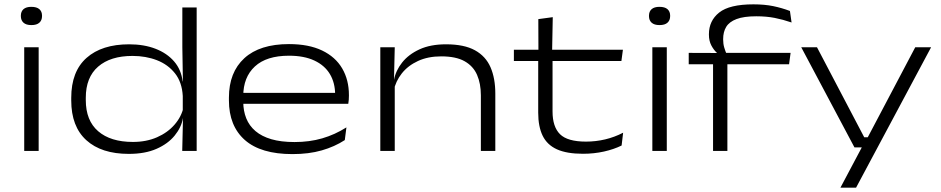

<svg xmlns="http://www.w3.org/2000/svg" viewBox="-20 -695 4334 884"><path d="M91.5 0V-477.5H158V0ZM124.5 -579.5Q100.5 -579.5 88.2 -590.5Q76 -601.5 76 -621V-622.5Q76 -642 88.2 -652.8Q100.5 -663.5 124 -663.5Q149 -663.5 161.2 -652.8Q173.5 -642 173.5 -623V-621Q173.5 -601.5 161.2 -590.5Q149 -579.5 124.5 -579.5Z M573 13.5Q447 13.5 377.5 -49.5Q308 -112.5 308 -232.5V-244.5Q308 -366 378.5 -428.5Q449 -491 574.5 -491Q643 -491 696 -470.5Q749 -450 781.8 -412Q814.5 -374 821 -320H843.5L821.5 -253Q818 -316.5 785.8 -357.2Q753.5 -398 702.5 -417.8Q651.5 -437.5 590 -437.5Q488.5 -437.5 431.8 -388.2Q375 -339 375 -245V-234Q375 -140 432 -90.8Q489 -41.5 592 -41.5Q654 -41.5 703 -63Q752 -84.5 784 -121.5Q816 -158.5 825.5 -203.5L843.5 -151.5H822.5Q815 -108.5 784.2 -70.8Q753.5 -33 700.8 -9.8Q648 13.5 573 13.5ZM819 0 822.5 -151 821.5 -172V-309L822 -326.5L819.5 -477.5V-660.5H885.5V0Z M1326.5 14.5Q1181 14.5 1107.5 -50.2Q1034 -115 1034 -233V-245.5Q1034 -362 1105 -427Q1176 -492 1310.5 -492Q1401.5 -492 1463 -462.5Q1524.5 -433 1555.5 -380Q1586.5 -327 1586.5 -257V-254.5Q1586.5 -245.5 1585.8 -235.5Q1585 -225.5 1583.5 -217H1521Q1522 -226 1522.5 -237.2Q1523 -248.5 1523 -259Q1523 -313.5 1499 -353.8Q1475 -394 1427.5 -416.2Q1380 -438.5 1310.5 -438.5Q1207 -438.5 1153.5 -389Q1100 -339.5 1100 -253V-246.5V-239V-226.5Q1100 -184.5 1113.8 -150.2Q1127.5 -116 1156.2 -91.5Q1185 -67 1229.5 -54Q1274 -41 1336 -41Q1405 -41 1463.5 -58Q1522 -75 1575 -108.5L1567.5 -50Q1520.5 -19.5 1461.2 -2.5Q1402 14.5 1326.5 14.5ZM1064 -217V-267.5H1569.5V-217Z M2194 0V-256Q2194 -310 2176.5 -350.2Q2159 -390.5 2119.2 -413Q2079.5 -435.5 2011.5 -435.5Q1950.5 -435.5 1904.5 -414.2Q1858.5 -393 1830 -357Q1801.5 -321 1792.5 -276.5L1780.5 -327H1794Q1802 -370 1831.5 -407.2Q1861 -444.5 1911.5 -467.8Q1962 -491 2033.5 -491Q2117 -491 2166.8 -463.5Q2216.5 -436 2238.5 -385.2Q2260.5 -334.5 2260.5 -264V0ZM1731 0V-477.5H1797.5L1794 -328.5L1797.5 -321.5V0Z M2664 13Q2589.5 13 2544.2 -7.5Q2499 -28 2478.5 -70Q2458 -112 2458 -176V-433.5H2524V-182Q2524 -111 2558.5 -77Q2593 -43 2678 -43Q2723 -43 2766.2 -53.2Q2809.5 -63.5 2849 -84L2842 -25Q2806.5 -7.5 2760.5 2.8Q2714.5 13 2664 13ZM2346 -414V-466H2848L2841 -414ZM2459 -458.5 2458.5 -607 2525 -616 2522 -458.5Z M2983.5 0V-477.5H3050V0ZM3016.5 -579.5Q2992.5 -579.5 2980.2 -590.5Q2968 -601.5 2968 -621V-622.5Q2968 -642 2980.2 -652.8Q2992.5 -663.5 3016 -663.5Q3041 -663.5 3053.2 -652.8Q3065.5 -642 3065.5 -623V-621Q3065.5 -601.5 3053.2 -590.5Q3041 -579.5 3016.5 -579.5Z M3449 -675Q3500 -675 3540 -666.8Q3580 -658.5 3617 -644.5L3624.5 -591.5Q3585 -605 3547 -612.5Q3509 -620 3462 -620Q3404.5 -620 3371 -607.2Q3337.5 -594.5 3323.5 -571.2Q3309.5 -548 3309.5 -515V-513Q3309.5 -493 3314.5 -476.2Q3319.5 -459.5 3325 -447L3280.5 -444V-452Q3266 -465 3255 -486Q3244 -507 3244 -535.5V-537.5Q3244 -599.5 3291.2 -637.2Q3338.5 -675 3449 -675ZM3263 0V-429.5H3329V0ZM3151 -399V-451.5L3290 -451L3314.5 -451.5H3620L3613 -399Z M4002 -63 3963.5 -40.5 4194 -477.5H4267L3921.5 169H3849.5L3962.5 -44L3987 -16.5H3914L3669 -477.5H3741.5L3959 -63Z"/></svg>

Font: Anek Latin Expanded Light
Style: Regular
Weight: 300
Width: 7
Designer: Yesha Goshar
Foundry: Ek Type
Version: Version 1.003